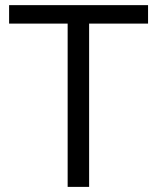

<svg xmlns="http://www.w3.org/2000/svg" viewBox="-20 -731 613 751"><path d="M328.6 0H244.6V-638.7H15.6V-710.9H559.1V-638.7H328.6Z"/></svg>

Font: RGR Online_21
Style: Regular
Weight: 400
Italic angle: -12°
Designer: vernon adams
Foundry: vernon adams
Version: Version 1.000